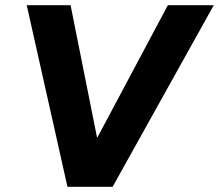

<svg xmlns="http://www.w3.org/2000/svg" viewBox="-20 -720 844 740"><path d="M254 0 627 -700H804L414 0ZM240 0 83 -700H252L392 0Z"/></svg>

Font: Figtree ExtraBold
Style: Italic
Weight: 800
Italic angle: -9.5°
Foundry: Erik Kennedy
Version: Version 2.001;gftools[0.9.30]